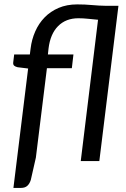

<svg xmlns="http://www.w3.org/2000/svg" viewBox="-20 -750 589 894"><path d="M198.5 -432.5 147 -16 123.5 87.5Q118 105.5 107.2 115.2Q96.5 125 77.5 125H42.5L111 -431L62 -437Q51.5 -439.5 46 -444.2Q40.5 -449 41.5 -459L46 -496.5H119L122.5 -524Q127.5 -566 144 -603.5Q160.5 -641 187.8 -669Q215 -697 253 -713.2Q291 -729.5 339.5 -729.5Q375.5 -729.5 407.8 -726.5Q440 -723.5 471.5 -723H531.5L442.5 0H356L436.5 -658Q414 -660 390.5 -662.5Q367 -665 345 -665Q286.5 -665 250.2 -628.2Q214 -591.5 206 -524L203 -496.5H322L314.5 -432.5Z"/></svg>

Font: Lato 2
Style: Italic
Weight: 400
Italic angle: -7°
Designer: Lukasz Dziedzic with Adam Twardoch and Botio Nikoltchev
Foundry: tyPoland Lukasz Dziedzic
Version: Version 2.015; 2015-08-06; http://www.latofonts.com/